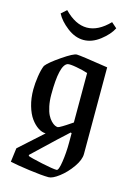

<svg xmlns="http://www.w3.org/2000/svg" viewBox="-126 -728 681 974"><g transform="rotate(15 214.0 -240.5)"><path d="M74.2 -637.2 102.1 -662.1Q160.2 -602.1 220.2 -602.1Q279.8 -602.1 337.9 -662.1L366.2 -637.2Q348.6 -602.1 306.6 -569.6Q264.6 -537.1 220.2 -537.1Q175.8 -537.1 133.8 -569.6Q91.8 -602.1 74.2 -637.2ZM230 181.2Q195.3 181.2 127.2 171.9Q59.1 162.6 24.9 154.8L34.2 82L158.2 -29.8Q138.7 -29.8 118.2 -43.2Q97.7 -56.6 80.1 -80.8Q62.5 -105 51.3 -143.8Q40 -182.6 40 -229Q40 -260.7 45.7 -298.1Q51.3 -335.4 61 -357.9Q77.1 -379.4 133.8 -418.2Q190.4 -457 208 -457Q226.6 -457 373 -434.1V21Q373 51.8 345.7 90.6Q318.4 129.4 284.4 155.3Q250.5 181.2 230 181.2ZM209 -76.2Q213.4 -76.2 231.7 -87.2Q250 -98.1 266.1 -109.4L282.2 -120.1V-379.9Q258.3 -388.2 221.9 -394.8Q185.5 -401.4 174.8 -397.9Q134.8 -383.8 134.8 -228Q134.8 -194.3 140.6 -166.7Q146.5 -139.2 154.8 -122.8Q163.1 -106.4 173.8 -95.5Q184.6 -84.5 193.4 -80.3Q202.1 -76.2 209 -76.2ZM259.8 134.8Q270.5 134.8 277.8 86.7Q285.2 38.6 285.2 -15.1V-64.9L279.8 -66.9Q260.3 -49.8 224.4 -15.9Q188.5 18.1 150.9 53.7Q113.3 89.4 105 97.2V103Q120.6 109.4 180.2 122.1Q239.7 134.8 259.8 134.8Z"/></g></svg>

Font: Grenze
Style: Regular
Weight: 400
Designer: Renata Polastri
Foundry: Omnibus-Type
Version: Version 1.002;PS 001.002;hotconv 1.0.88;makeotf.lib2.5.64775